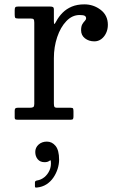

<svg xmlns="http://www.w3.org/2000/svg" viewBox="-20 -550 540 882"><path d="M137.5 -446V-72.5Q137.5 -61.5 133 -58.2Q128.5 -55 117 -55H61.5Q54 -55 50.8 -52.2Q47.5 -49.5 47.5 -41V-9.5Q47.5 -3 51.2 -1.5Q55 0 61.5 0H304.5Q313 0 315.2 -3.2Q317.5 -6.5 317.5 -15.5V-38Q317.5 -47.5 315.8 -51.2Q314 -55 304.5 -55H243.5Q232 -55 229.8 -59.5Q227.5 -64 227.5 -75.5V-283Q227.5 -334.5 242.8 -379.8Q258 -425 284.8 -453Q311.5 -481 345.5 -481Q363.5 -481 369.5 -477.2Q375.5 -473.5 375.5 -466Q375.5 -460 369.8 -454.2Q364 -448.5 358.2 -438.8Q352.5 -429 352.5 -411Q352.5 -388 370.2 -374Q388 -360 413.5 -360Q431 -360 445 -370.2Q459 -380.5 467.2 -397.8Q475.5 -415 475.5 -436Q475.5 -479.5 442.5 -504.8Q409.5 -530 367.5 -530Q335 -530 310.2 -519.8Q285.5 -509.5 267.8 -491.8Q250 -474 238 -451.5Q231.5 -439 229.5 -440Q227.5 -441 227.5 -453.5V-506Q227.5 -515.5 222.8 -517.8Q218 -520 209.5 -520H63.5Q53 -520 50.2 -516.5Q47.5 -513 47.5 -502.5V-484Q47.5 -473 49.5 -469Q51.5 -465 62.5 -465H119.5Q131 -465 134.2 -461.5Q137.5 -458 137.5 -446ZM142 148Q142 168 153.2 181.5Q164.5 195 184.5 195Q198 195 205 190Q208.5 187.5 210.8 186.5Q213 185.5 213.5 190.5Q216 213.5 207.5 232.5Q199 251.5 184 263.8Q169 276 150.5 279Q140.5 280.5 140.5 288V305.5Q140.5 310.5 142.8 311.2Q145 312 149.5 311.5Q174.5 309 193.5 296.8Q212.5 284.5 225.2 265.8Q238 247 244.8 225.5Q251.5 204 251.5 184Q251.5 140 235.2 120.2Q219 100.5 195.5 100.5Q172.5 100.5 157.2 114.2Q142 128 142 148Z"/></svg>

Font: Besley
Style: Regular
Weight: 400
Designer: Owen Earl
Foundry: indestructible type*
Version: Version 4.000